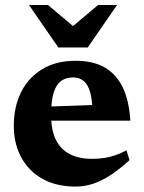

<svg xmlns="http://www.w3.org/2000/svg" viewBox="-20 -710 557 744"><path d="M273.5 -474.5Q341 -474.5 386.2 -448.2Q431.5 -422 456 -370.5Q480.5 -319 485 -242.5H141L140.5 -296L395 -305L338.5 -277.5Q337.5 -325 329 -354Q320.5 -383 304 -396.5Q287.5 -410 262.5 -410Q236.5 -410 217.5 -396.8Q198.5 -383.5 188.2 -351.8Q178 -320 178 -264.5Q178 -206.5 196.2 -169Q214.5 -131.5 250 -113Q285.5 -94.5 337 -94.5Q362.5 -94.5 384.8 -98Q407 -101.5 428 -108.8Q449 -116 470 -127.5L482 -89.5Q447 -57.5 413 -34.5Q379 -11.5 344.2 0.8Q309.5 13 273 13Q199 13 145.5 -16.5Q92 -46 62.8 -99.2Q33.5 -152.5 33.5 -223Q33.5 -295 61.2 -351.8Q89 -408.5 142.8 -441.5Q196.5 -474.5 273.5 -474.5ZM284.5 -591H241.5L360 -690.5H433.5L320 -526H206L92.5 -690.5H166Z"/></svg>

Font: Newsreader
Style: Bold
Weight: 700
Designer: Hugues Gentile
Foundry: Production Type
Version: Version 1.003